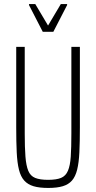

<svg xmlns="http://www.w3.org/2000/svg" viewBox="-20 -919 474 947"><path d="M218 8Q174 8 145.5 -0.5Q117 -9 99.5 -28.5Q82 -48 73.5 -82Q65 -116 62.5 -167.5Q60 -219 60 -291V-688H102V-260Q102 -191 105.5 -146.5Q109 -102 119.5 -76.5Q130 -51 153.5 -41.5Q177 -32 217 -32Q258 -32 281 -41.5Q304 -51 315 -76.5Q326 -102 329 -146.5Q332 -191 332 -260V-688H374V-291Q374 -219 371.5 -167.5Q369 -116 360.5 -82Q352 -48 335 -28.5Q318 -9 289.5 -0.5Q261 8 218 8ZM191 -762 123 -894V-899H154L217 -793L280 -899H311V-894L243 -762Z"/></svg>

Font: Saira ExtraCondensed ExtraLight
Style: Regular
Weight: 250
Width: 2
Designer: Hector Gatti with collaboration of the Omnibus-Type team
Foundry: Omnibus-Type
Version: Version 1.101